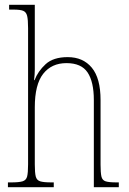

<svg xmlns="http://www.w3.org/2000/svg" viewBox="-20 -780 538 800"><path d="M13 0V-20H27Q59 -20 74 -24.5Q89 -29 93 -44.5Q97 -60 97 -95V-663Q97 -698 93 -714Q89 -730 76.5 -735Q64 -740 37 -740H18V-760H125V-491Q125 -471 122 -446H124Q138 -483 170 -512.5Q202 -542 262 -542Q326 -542 362.5 -498Q399 -454 399 -363V-94Q399 -61 402.5 -45Q406 -29 420 -24.5Q434 -20 465 -20H475V0H371V-363Q371 -439 345 -478Q319 -517 257 -517Q195 -517 160 -472.5Q125 -428 125 -333V-95Q125 -60 129 -44.5Q133 -29 147.5 -24.5Q162 -20 194 -20H204V0Z"/></svg>

Font: Noto Serif Thai Condensed Thin
Style: Regular
Weight: 100
Width: 3
Designer: Monotype Design Team
Foundry: Monotype Imaging Inc.
Version: Version 2.001; ttfautohint (v1.8.4.7-5d5b)